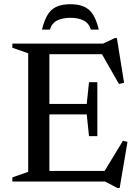

<svg xmlns="http://www.w3.org/2000/svg" viewBox="-20 -882 672 933"><path d="M40 0V-20L117 -47V-623L40 -650V-670H480.5L538 -697H548L583 -479.5L558 -474L475.5 -618.5H220V-377H401.5L412.5 -482.5H453V-220.5H412.5L401.5 -326H220V-51.5H488.5L577.5 -198L599.5 -192.5L561.5 31.5H550.5L490 0ZM322 -795.5Q283 -795.5 257 -782Q231 -768.5 222.5 -738H184Q201 -808.5 232.2 -835Q263.5 -861.5 322 -861.5Q380.5 -861.5 411.8 -835Q443 -808.5 460 -738H421.5Q413 -768.5 387 -782Q361 -795.5 322 -795.5Z"/></svg>

Font: Newsreader Text Medium
Style: Regular
Weight: 500
Designer: Hugues Gentile
Foundry: Production Type
Version: Version 1.002